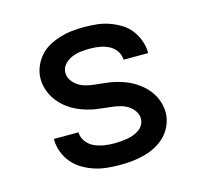

<svg xmlns="http://www.w3.org/2000/svg" viewBox="-84 -621 767 722"><g transform="rotate(-15 300.0 -260.0)"><path d="M299 8Q274 8 249 5.5Q224 3 200.5 -4.5Q177 -12 155 -25Q133 -38 117 -57Q101 -76 92 -100Q83 -124 83 -149V-151H179V-150Q179 -131 191.5 -114.5Q204 -98 222 -90Q240 -82 259.5 -79Q279 -76 299 -76Q311 -76 323.5 -77Q336 -78 348.5 -80Q361 -82 373 -86.5Q385 -91 395.5 -98Q406 -105 412.5 -116.5Q419 -128 419 -140Q419 -156 409.5 -170Q400 -184 386.5 -192.5Q373 -201 357.5 -205Q342 -209 326 -211Q310 -213 294.5 -214.5Q279 -216 263 -218.5Q247 -221 231.5 -225.5Q216 -230 201.5 -236Q187 -242 173 -250.5Q159 -259 147 -269.5Q135 -280 125 -292.5Q115 -305 108 -319.5Q101 -334 97 -349.5Q93 -365 93 -381Q93 -405 102 -427.5Q111 -450 126.5 -468Q142 -486 163 -497.5Q184 -509 207 -516Q230 -523 253.5 -525.5Q277 -528 301 -528Q325 -528 349.5 -525.5Q374 -523 397 -515Q420 -507 441 -494.5Q462 -482 477 -463Q492 -444 500.5 -420.5Q509 -397 509 -373V-371H413V-372Q413 -390 401.5 -406Q390 -422 373.5 -430Q357 -438 338.5 -441Q320 -444 301 -444Q283 -444 265.5 -442Q248 -440 231 -433Q214 -426 201.5 -412Q189 -398 189 -380Q189 -364 198 -350.5Q207 -337 220.5 -328Q234 -319 249.5 -315Q265 -311 281 -309Q297 -307 313 -305.5Q329 -304 345 -301.5Q361 -299 376 -294.5Q391 -290 406 -284Q421 -278 434.5 -269.5Q448 -261 460.5 -250.5Q473 -240 483 -227.5Q493 -215 500 -201Q507 -187 511 -171Q515 -155 515 -139Q515 -115 505.5 -92Q496 -69 479 -51Q462 -33 440.5 -21.5Q419 -10 395.5 -3.5Q372 3 347.5 5.5Q323 8 299 8Z"/></g></svg>

Font: Iosevka Aile Medium
Style: Regular
Weight: 500
Designer: Belleve Invis
Foundry: Belleve Invis
Version: Version 27.3.5; ttfautohint (v1.8.4)